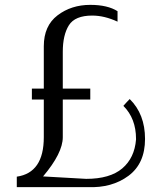

<svg xmlns="http://www.w3.org/2000/svg" viewBox="-20 -768 625 789"><path d="M539 -195V-197Q539 -281 487 -333Q492 -339 501 -348.5Q510 -358 513 -361Q576 -299 576 -197Q576 -96 508 -45.5Q440 5 340 1H49V-42Q160 -58 160 -204V-359H111V-404H160V-578Q160 -662 216.5 -705Q273 -748 351 -748Q422 -748 463 -722V-679Q409 -704 359 -704Q288 -704 263 -664Q238 -624 238 -555V-404H351V-359H238V-204Q238 -139 157 -43L334 -33Q432 -33 482.5 -76Q533 -119 539 -195Z"/></svg>

Font: Afta serif
Style: Regular
Weight: 400
Designer: parq.ink
Foundry: Oriol Esparraguera Font
Version: Version 1.000